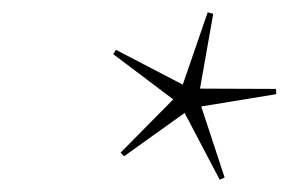

<svg xmlns="http://www.w3.org/2000/svg" viewBox="-20 -744 469 312"><path d="M345 -455.5 337 -452 280 -560.5 181.5 -490 176 -496 261.5 -582.5 164 -656 168.5 -663 277 -606.5 317.5 -724 326.5 -721.5 305 -600 428.5 -599.5 429 -591 307 -571Z"/></svg>

Font: Newsreader Display ExtraLight
Style: Italic
Weight: 275
Italic angle: -17°
Designer: Hugues Gentile
Foundry: Production Type
Version: Version 1.002